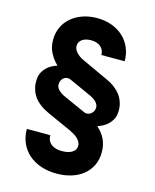

<svg xmlns="http://www.w3.org/2000/svg" viewBox="-129 -823 851 1056"><g transform="rotate(15 296.5 -295.0)"><path d="M57.2 -328.1Q58.9 -350.5 68.2 -367.4Q77.4 -384.2 90.4 -396.3Q103.3 -408.4 118.4 -416Q133.5 -423.7 147 -427.6V-428.6Q120 -454.9 103.5 -487.2Q87 -519.5 87.4 -560.4Q87.4 -598.7 102.3 -631Q117.2 -663.4 144.2 -687Q171.2 -710.6 208.8 -723.9Q246.4 -737.2 291.2 -737.2Q338.1 -737.2 376.2 -723Q414.4 -708.8 441.6 -683.4Q468.8 -658 483.7 -623Q498.6 -588.1 498.6 -546.9H365.8Q365.8 -560.4 361 -572.1Q356.2 -583.8 346.9 -592.3Q337.7 -600.9 323.7 -605.8Q309.7 -610.8 291.2 -610.8Q277 -610.8 264.2 -607.8Q251.4 -604.8 241.8 -598.4Q232.2 -592 226.6 -582.6Q220.9 -573.2 220.9 -560.4Q220.9 -547.6 227.5 -536.6Q234 -525.6 244 -516.5Q253.9 -507.5 265.8 -500.7Q277.7 -494 288.4 -489.7L424.4 -426.8Q433.9 -422.6 446.6 -416Q459.2 -409.4 472.3 -399.7Q485.4 -389.9 498 -377.1Q510.7 -364.3 519.9 -347.5Q529.1 -330.6 533.9 -309.7Q538.7 -288.7 536.6 -262.8Q534.4 -240.4 524.9 -223.5Q515.3 -206.7 502 -194.6Q488.6 -182.5 473.9 -175.1Q459.2 -167.6 447.4 -164.1L445.7 -162.6Q475.9 -136 491.1 -103.7Q506.4 -71.4 506.4 -30.5Q506.4 11.7 490.4 44.6Q474.4 77.4 446.2 100.3Q418 123.2 379.4 135.1Q340.9 147 296.2 147Q247.2 147 206.3 133.2Q165.5 119.3 136.4 93.8Q107.2 68.2 91.1 32.1Q74.9 -3.9 74.9 -48.3H208.5Q208.5 -31.6 214.7 -18.5Q220.9 -5.3 232.4 3.4Q244 12.1 260.7 16.3Q277.3 20.6 297.9 19.5Q311.4 19.2 324.8 16.3Q338.1 13.5 348.5 7.3Q359 1.1 365.4 -8.2Q371.8 -17.4 371.8 -30.5Q371.8 -44.4 365.2 -55.4Q358.7 -66.4 348.9 -74.9Q339.1 -83.5 327.6 -89.8Q316.1 -96.2 306.1 -101.2L170.1 -162.6Q160.5 -166.9 147.7 -173.7Q134.9 -180.4 121.6 -190Q108.3 -199.6 95.7 -212.5Q83.1 -225.5 73.9 -242.5Q64.6 -259.6 59.8 -280.9Q55 -302.2 57.2 -328.1ZM238.3 -271 356.9 -218Q363.6 -215.2 370.4 -215.2Q377.5 -215.2 384.6 -218Q391.7 -220.9 397.5 -226Q403.4 -231.2 407.5 -238.6Q411.6 -246.1 412.6 -255Q415.1 -273.1 400.6 -289.6Q386 -306.1 355.1 -319.2L236.5 -372.9Q229 -376.4 220.9 -376.4Q205.6 -376.4 193.9 -365.2Q182.2 -354 180.4 -335.9Q177.6 -316.8 192.8 -300.2Q208.1 -283.7 238.3 -271Z"/></g></svg>

Font: Cannonade
Style: Bold
Weight: 700
Designer: Rasmus Andersson
Foundry: rsms
Version: Version 3.012;git-f93a4a705